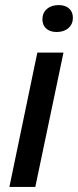

<svg xmlns="http://www.w3.org/2000/svg" viewBox="-20 -736 307 756"><path d="M127 -529H230L119 0H17ZM147 -660Q147 -685 164.5 -700.5Q182 -716 211 -716Q237 -716 252 -702.5Q267 -689 267 -666Q267 -641 249.5 -625.5Q232 -610 203 -610Q177 -610 162 -623.5Q147 -637 147 -660Z"/></svg>

Font: Mona Sans Medium
Style: Italic
Weight: 500
Italic angle: -11.7°
Designer: Deni Anggara
Foundry: GitHub
Version: Version 2.000